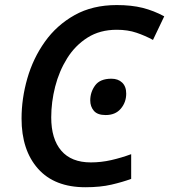

<svg xmlns="http://www.w3.org/2000/svg" viewBox="-20 -745 682 774"><path d="M324.2 9.8Q199.7 9.8 133.3 -64.9Q66.9 -139.6 66.9 -267.1Q66.9 -347.7 90.1 -428.7Q113.3 -509.8 160.9 -576.7Q208.5 -643.6 280.8 -684.1Q353 -724.6 450.7 -724.6Q509.8 -724.6 554.7 -713.4Q599.6 -702.1 642.1 -679.2L596.7 -584Q565.4 -601.1 530.3 -613Q495.1 -625 450.7 -625Q382.8 -625 333 -593.5Q283.2 -562 250.7 -510Q218.3 -458 202.4 -395.8Q186.5 -333.5 186.5 -272Q186.5 -184.6 227.1 -137.5Q267.6 -90.3 346.2 -90.3Q387.7 -90.3 428.5 -99.6Q469.2 -108.9 508.8 -123.5V-23.9Q474.6 -11.2 429.4 -0.7Q384.3 9.8 324.2 9.8ZM405.8 -281.2Q373 -281.2 358.4 -298.3Q343.8 -315.4 343.8 -340.3Q343.8 -373.5 363.5 -400.6Q383.3 -427.7 429.2 -427.7Q456.1 -427.7 472.4 -412.1Q488.8 -396.5 488.8 -367.7Q488.8 -332.5 467 -306.9Q445.3 -281.2 405.8 -281.2Z"/></svg>

Font: Open Sans SemiBold
Style: Italic
Weight: 600
Italic angle: -12°
Designer: Monotype Design Team
Foundry: Monotype Imaging Inc.
Version: Version 3.003; ttfautohint (v1.8.4)